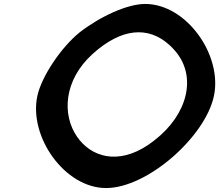

<svg xmlns="http://www.w3.org/2000/svg" viewBox="-20 -867 1110 972"><path d="M517 85C726 85 1019 -174 1063 -381C1107 -588 924 -847 715 -847C625 -847 489 -785 383 -703C288 -626 190 -479 169 -381C125 -174 308 85 517 85ZM839 -638C848 -630 857 -620 866 -610C978 -481 932 -288 761 -156C750 -148 740 -140 728 -132C576 -31 441 -72 370 -175C294 -285 301 -460 449 -594C593 -724 730 -738 839 -638Z"/></svg>

Font: Venom Sans
Style: BdObl
Weight: 700
Version: Version 1.001